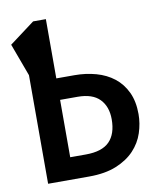

<svg xmlns="http://www.w3.org/2000/svg" viewBox="-78 -755 656 801"><g transform="rotate(-10 250.0 -355.0)"><path d="M171 -694V-443H248Q296 -443 339 -431Q382 -419 414 -394Q446 -369 464.5 -330Q483 -291 483 -237Q483 -197 470 -157.5Q457 -118 427.5 -86.5Q398 -55 350.5 -35.5Q303 -16 235 -16H61V-476L10 -614L117 -694ZM369 -235Q369 -289 338.5 -320.5Q308 -352 245 -352H171V-109H237Q306 -109 337.5 -141Q369 -173 369 -235Z"/></g></svg>

Font: D2Coding
Style: Bold
Weight: 700
Monospace: yes
Designer: Yong-Rak Park; Jeong-Hwan Yoon; Sang-Min Lee;
Foundry: NHN Corporation
Version: Version 1.3.2; Build 20180524